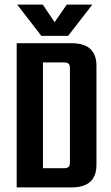

<svg xmlns="http://www.w3.org/2000/svg" viewBox="-20 -820 486 840"><path d="M53 -631H293Q402 -631 402 -532V-99Q402 0 293 0H53ZM286 -111V-520Q286 -536 280 -541.5Q274 -547 258 -547H168V-84H258Q274 -84 280 -89.5Q286 -95 286 -111ZM278 -663H161L55 -800H167L219 -723L272 -800H384Z"/></svg>

Font: Teko Medium
Style: Regular
Weight: 500
Designer: Manushi Parikh, Jonny Pinhorn
Foundry: Indian Type Foundry
Version: Version 1.106;PS 1.0;hotconv 1.0.78;makeotf.lib2.5.61930; tt